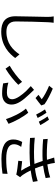

<svg xmlns="http://www.w3.org/2000/svg" viewBox="1056 -1894 889 3040"><g transform="rotate(90 1500.0 -373.5)"><path d="M340 -779 239 -780C245 -751 247 -715 247 -678C247 -573 237 -320 237 -172C237 -9 336 51 480 51C700 51 829 -75 898 -170L841 -238C769 -134 666 -31 483 -31C388 -31 319 -70 319 -180C319 -329 326 -565 331 -678C332 -711 335 -746 340 -779Z M1481 -539 1532 -492C1569 -518 1626 -563 1649 -583L1630 -634C1571 -678 1460 -733 1383 -765L1337 -707C1414 -676 1508 -626 1551 -590C1536 -578 1508 -557 1481 -539ZM1288 -62 1300 21C1345 30 1399 37 1463 37C1535 37 1635 9 1635 -114C1635 -204 1569 -292 1475 -391C1452 -416 1427 -443 1402 -468L1343 -417C1370 -393 1401 -364 1423 -341C1479 -280 1551 -190 1551 -122C1551 -58 1496 -39 1450 -39C1387 -39 1339 -47 1288 -62ZM1865 -24 1940 -65C1908 -153 1833 -296 1764 -377L1699 -340C1768 -263 1837 -119 1865 -24ZM1322 -219 1275 -279C1219 -217 1102 -128 1020 -83L1067 -17C1164 -75 1264 -159 1322 -219ZM1765 -665 1712 -642C1739 -603 1774 -543 1793 -502L1847 -526C1827 -567 1791 -628 1765 -665ZM1875 -705 1823 -682C1852 -645 1884 -587 1906 -544L1960 -568C1941 -605 1903 -668 1875 -705Z M2305 -265 2227 -281C2205 -237 2187 -195 2188 -138C2189 -10 2299 48 2495 48C2580 48 2659 42 2729 31L2732 -49C2660 -34 2587 -28 2494 -28C2337 -28 2263 -69 2263 -152C2263 -196 2281 -230 2305 -265ZM2502 -698 2509 -673C2413 -668 2299 -671 2179 -685L2184 -612C2309 -601 2432 -599 2528 -605L2555 -527L2575 -475C2462 -465 2310 -464 2160 -480L2164 -405C2318 -394 2482 -396 2604 -407C2626 -358 2652 -309 2682 -263C2650 -267 2585 -274 2532 -280L2525 -219C2594 -211 2688 -202 2744 -187L2785 -248C2771 -262 2759 -275 2748 -291C2722 -329 2699 -372 2678 -415C2748 -425 2811 -438 2859 -451L2847 -526C2800 -511 2730 -493 2647 -483L2624 -543L2602 -612C2671 -621 2742 -636 2799 -652L2788 -724C2724 -703 2654 -688 2583 -679C2572 -719 2563 -760 2559 -798L2474 -787C2484 -759 2494 -728 2502 -698Z"/></g></svg>

Font: Noto Sans Mono CJK SC
Style: Regular
Weight: 400
Designer: Ryoko NISHIZUKA 西塚涼子 (kana, bopomofo & ideographs); Paul D. Hunt (Latin, Greek & Cyrillic); Sandoll Communications 산돌커뮤니
Foundry: Adobe
Version: Version 2.004;hotconv 1.0.118;makeotfexe 2.5.65603